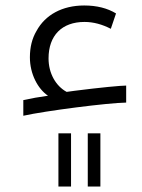

<svg xmlns="http://www.w3.org/2000/svg" viewBox="-20 -420 518 700"><path d="M65 -55V2C146 -16 373 -45 440 -46V-108C421 -108 346 -101 252 -89L223 -85C184 -106 157 -152 157 -207C157 -291 206 -340 288 -340C321 -340 353 -331 384 -315L403 -371C372 -390 333 -400 287 -400C207 -400 145 -366 113 -307C97 -280 89 -248 89 -211C89 -150 118 -96 155 -71C125 -67 92 -61 65 -55ZM193 66V260H239V66ZM300 66V260H346V66Z"/></svg>

Font: Noto Kufi Arabic Light
Style: Regular
Weight: 300
Designer: Monotype Design Team, David Williams, Khaled Hosny
Foundry: Google LLC
Version: Version 2.109